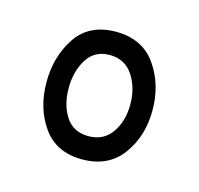

<svg xmlns="http://www.w3.org/2000/svg" viewBox="-51 -777 355 343"><g transform="rotate(15 127.0 -606.0)"><path d="M126 -488Q78 -488 53.5 -522.5Q29 -557 29 -605Q29 -653 53 -688.5Q77 -724 126 -724Q175 -724 200 -688.5Q225 -653 225 -605Q225 -557 199.5 -522.5Q174 -488 126 -488ZM126 -531Q154 -531 169 -552.5Q184 -574 184 -605Q184 -636 169 -658.5Q154 -681 126 -681Q98 -681 84 -658.5Q70 -636 70 -605Q70 -574 84 -552.5Q98 -531 126 -531Z"/></g></svg>

Font: Georama SemiCondensed Light
Style: Regular
Weight: 300
Width: 4
Designer: Jean-Baptiste Levee
Foundry: Production Type
Version: Version 1.000